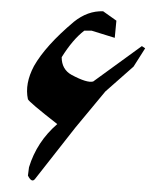

<svg xmlns="http://www.w3.org/2000/svg" viewBox="-20 -308 297 339"><path d="M42 7.8Q36.1 15.6 29.3 2L31.2 -12.7Q44.9 -57.6 81.1 -88.9Q31.2 -127.9 29.3 -132.8Q23.4 -160.2 40 -191.4Q60.5 -227.5 110.4 -269.5Q134.8 -289.1 162.1 -288.1L185.5 -271.5L182.6 -241.2L141.6 -253.9H128.9Q108.4 -238.3 88.9 -207Q88.9 -185.5 106.4 -175.8Q133.8 -161.1 144.5 -164.1L230.5 -226.6L236.3 -222.7L215.8 -190.4L166 -146.5L113.3 -83Z"/></svg>

Font: Dehalvi Khush Khat
Style: Regular
Weight: 400
Version: Version 002.500